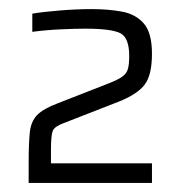

<svg xmlns="http://www.w3.org/2000/svg" viewBox="-20 -822 397 422"><path d="M43 -420V-464Q43 -507 45.5 -531Q48 -555 61.5 -569Q75 -583 107 -595L217 -638Q238 -646 248 -653Q258 -660 261 -670Q264 -680 264 -699Q264 -739 244.5 -749Q225 -759 167 -759Q146 -759 113 -757.5Q80 -756 51 -752V-792Q75 -796 112 -799Q149 -802 181 -802Q218 -802 248 -796.5Q278 -791 296 -770.5Q314 -750 314 -704Q314 -657 298 -636Q282 -615 242 -599L119 -551Q100 -544 96 -534.5Q92 -525 92 -492V-463H314V-420Z"/></svg>

Font: Saira Light
Style: Regular
Weight: 300
Designer: Hector Gatti with collaboration of the Omnibus-Type team
Foundry: Omnibus-Type
Version: Version 1.100; ttfautohint (v1.8.3)